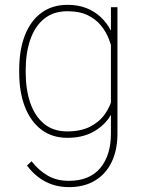

<svg xmlns="http://www.w3.org/2000/svg" viewBox="-20 -558 588 791"><path d="M264.2 212.9Q225.6 212.9 193.6 201.7Q161.6 190.4 136 170.2Q110.4 149.9 91.3 124L109.9 106.4Q140.6 145 177.5 166Q214.4 187 263.2 187Q349.1 187 393.1 134.3Q437 81.5 437 -7.3V-412.1V-528.3H463.9V-7.3Q463.9 60.1 439.9 109.6Q416 159.2 371.3 186Q326.7 212.9 264.2 212.9ZM257.3 9.8Q194.8 9.8 150.4 -23.9Q106 -57.6 82.5 -118.2Q59.1 -178.7 59.1 -259.3V-269.5Q59.1 -353 82.8 -413.1Q106.4 -473.1 151.1 -505.6Q195.8 -538.1 258.3 -538.1Q301.3 -538.1 335.2 -524.9Q369.1 -511.7 394.5 -488Q419.9 -464.4 436.5 -432.6Q453.1 -400.9 461.9 -363.8V-148.4Q453.6 -106.9 428 -70.8Q402.3 -34.7 359.6 -12.5Q316.9 9.8 257.3 9.8ZM256.8 -16.6Q312.5 -16.6 351.1 -36.1Q389.6 -55.7 412.6 -88.4Q435.5 -121.1 444.3 -160.6V-346.2Q439 -370.6 427.7 -399.2Q416.5 -427.7 395.5 -453.4Q374.5 -479 341.1 -495.4Q307.6 -511.7 257.8 -511.7Q199.7 -511.7 161.6 -480.5Q123.5 -449.2 104.7 -394.5Q85.9 -339.8 85.9 -269.5V-259.3Q85.9 -189 104.7 -134.3Q123.5 -79.6 161.4 -48.1Q199.2 -16.6 256.8 -16.6Z"/></svg>

Font: Heebo Thin
Style: Regular
Weight: 250
Designer: Oded Ezer
Foundry: Ezer Type House
Version: Version 3.100